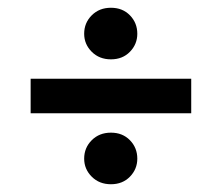

<svg xmlns="http://www.w3.org/2000/svg" viewBox="-20 -538 572 495"><path d="M266 -385Q236 -385 216.5 -404.5Q197 -424 197 -451Q197 -479 216.5 -498.5Q236 -518 266 -518Q296 -518 315 -498.5Q334 -479 334 -451Q334 -424 315 -404.5Q296 -385 266 -385ZM59 -246V-335H473V-246ZM266 -63Q236 -63 216.5 -82.5Q197 -102 197 -129Q197 -157 216.5 -176.5Q236 -196 266 -196Q296 -196 315 -176.5Q334 -157 334 -129Q334 -102 315 -82.5Q296 -63 266 -63Z"/></svg>

Font: Ultramarine Medium
Style: Regular
Weight: 500
Designer: Colophon Foundry, Jonny Pinhorn
Foundry: Colophon Foundry
Version: Version 1.200; ttfautohint (v1.8.3)